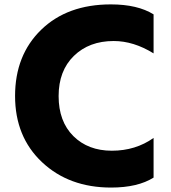

<svg xmlns="http://www.w3.org/2000/svg" viewBox="-20 -803 769 865"><path d="M479.5 -783.2Q599.6 -783.2 671.9 -738.3V-562.5Q582 -618.2 492.2 -618.2Q381.8 -618.2 313 -551.3Q244.1 -484.4 244.1 -370.1Q244.1 -255.9 310.5 -189.9Q377 -124 483.9 -124Q590.8 -124 671.9 -181.6V-2.9Q600.6 42 480.5 42Q291 42 169.4 -72.3Q47.9 -186.5 47.9 -370.6Q47.9 -554.7 165.5 -668.9Q283.2 -783.2 479.5 -783.2Z"/></svg>

Font: GenEi M Gothic v2 Heavy
Style: Regular
Weight: 800
Version: Version 2.0